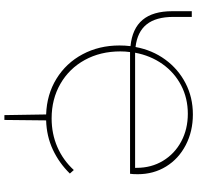

<svg xmlns="http://www.w3.org/2000/svg" viewBox="-32 -671 898 874"><g transform="rotate(90 417.0 -234.0)"><path d="M217 -377Q214 -356 214 -333Q214 -242 253 -171Q292 -100 361.5 -60Q431 -20 519 -20Q589 -20 649 -46Q709 -72 754 -121L770 -103Q722 -54 661 -25.5Q600 3 528 5L526 195H504L501 5Q410 2 338.5 -42Q267 -86 227 -161Q187 -236 187 -329Q187 -355 190 -379Q110 -387 70.5 -434Q31 -481 31 -569V-658H57V-574Q57 -495 91 -452.5Q125 -410 194 -402Q208 -478 251 -537Q294 -596 358.5 -629.5Q423 -663 501 -663Q578 -663 640.5 -630.5Q703 -598 738 -541Q773 -484 773 -412Q773 -389 771 -377H226ZM220 -400H230H744V-407Q744 -474 712 -527Q680 -580 624 -610Q568 -640 498 -640Q427 -640 368.5 -609.5Q310 -579 271.5 -524.5Q233 -470 220 -400Z"/></g></svg>

Font: Ysabeau SC Extralight
Style: Regular
Weight: 200
Designer: Christian Thalmann (Catharsis Fonts)
Version: Version 0.003